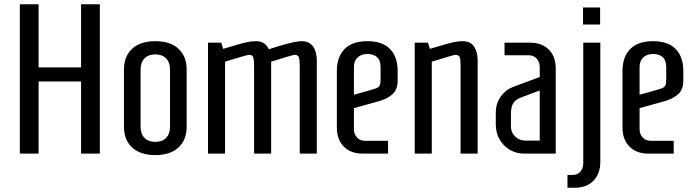

<svg xmlns="http://www.w3.org/2000/svg" viewBox="-20 -720 3243 900"><path d="M73 0V-700H161V-404H360V-700H448V0H360V-338H161V0Z M561 -127V-393Q561 -456 599.5 -491.5Q638 -527 708 -527Q778 -527 816.5 -491.5Q855 -456 855 -393V-127Q855 -64 816.5 -28.5Q778 7 708 7Q638 7 599.5 -28.5Q561 -64 561 -127ZM777 -127V-393Q777 -428 758.5 -446.5Q740 -465 708 -465Q676 -465 657.5 -446.5Q639 -428 639 -393V-127Q639 -92 657.5 -73.5Q676 -55 708 -55Q740 -55 758.5 -73.5Q777 -92 777 -127Z M955 -520H1017L1026 -491L1067 -503Q1109 -516 1133.5 -521.5Q1158 -527 1180 -527Q1223 -527 1240 -489Q1268 -499 1319 -513Q1370 -527 1394 -527Q1430 -527 1447.5 -502Q1465 -477 1465 -437V0H1385V-411Q1385 -440 1381 -451.5Q1377 -463 1361 -463Q1353 -463 1251 -431V0H1171V-411Q1171 -440 1167 -451.5Q1163 -463 1147 -463Q1139 -463 1035 -431V0H955Z M1559 -122V-388Q1559 -453 1595 -490Q1631 -527 1702 -527Q1773 -527 1808.5 -490Q1844 -453 1844 -388V-342Q1844 -300 1820 -278.5Q1796 -257 1757 -246L1639 -213V-115Q1639 -91 1653.5 -75.5Q1668 -60 1691 -60H1799V0H1679Q1624 0 1591.5 -33Q1559 -66 1559 -122ZM1700 -293Q1733 -302 1744.5 -306.5Q1756 -311 1760 -320Q1764 -329 1764 -350V-405Q1764 -437 1747.5 -452Q1731 -467 1702 -467Q1674 -467 1656.5 -451Q1639 -435 1639 -405V-276Z M1924 -520H1986L1995 -491L2036 -503Q2078 -516 2102.5 -521.5Q2127 -527 2149 -527Q2185 -527 2202 -502Q2219 -477 2219 -437V0H2139V-411Q2139 -440 2135 -451.5Q2131 -463 2115 -463Q2107 -463 2004 -431V0H1924Z M2304 -137V-189Q2304 -236 2327.5 -268Q2351 -300 2386 -313L2510 -359V-406Q2510 -430 2495.5 -445.5Q2481 -461 2458 -461H2345V-520H2465Q2520 -520 2552.5 -487.5Q2585 -455 2585 -399V0H2436Q2400 0 2369.5 -18Q2339 -36 2321.5 -67Q2304 -98 2304 -137ZM2510 -61V-296L2422 -263Q2396 -253 2385.5 -236Q2375 -219 2375 -182V-126Q2375 -99 2395 -80Q2415 -61 2443 -61Z M2713 -605V-685H2793V-605ZM2640 100H2664Q2687 100 2700.5 84.5Q2714 69 2714 45V-520H2794V38Q2794 94 2762 127Q2730 160 2675 160H2640Z M2898 -122V-388Q2898 -453 2934 -490Q2970 -527 3041 -527Q3112 -527 3147.5 -490Q3183 -453 3183 -388V-342Q3183 -300 3159 -278.5Q3135 -257 3096 -246L2978 -213V-115Q2978 -91 2992.5 -75.5Q3007 -60 3030 -60H3138V0H3018Q2963 0 2930.5 -33Q2898 -66 2898 -122ZM3039 -293Q3072 -302 3083.5 -306.5Q3095 -311 3099 -320Q3103 -329 3103 -350V-405Q3103 -437 3086.5 -452Q3070 -467 3041 -467Q3013 -467 2995.5 -451Q2978 -435 2978 -405V-276Z"/></svg>

Font: Homenaje
Style: Regular
Weight: 400
Designer: Constanza Artigas Preller, Agustina Mingote
Foundry: Constanza Artigas Preller, Agustina Mingote
Version: Version 1.100